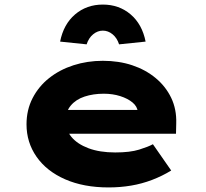

<svg xmlns="http://www.w3.org/2000/svg" viewBox="-20 -810 902 840"><path d="M455 10Q346 10 265 -25.5Q184 -61 140 -124Q96 -187 96 -266Q96 -329 122.5 -380.5Q149 -432 195 -468.5Q241 -505 301.5 -524.5Q362 -544 430 -544Q500 -544 558.5 -524.5Q617 -505 661 -468.5Q705 -432 729 -382Q753 -332 751 -270L750 -225H218L195 -329H601L583 -301V-320Q581 -344 560 -361.5Q539 -379 506 -389.5Q473 -400 434 -400Q388 -400 350 -387.5Q312 -375 289.5 -348Q267 -321 267 -281Q267 -242 292.5 -211Q318 -180 367 -161.5Q416 -143 484 -143Q549 -143 589 -155.5Q629 -168 649 -179L729 -64Q690 -40 645.5 -23Q601 -6 553.5 2Q506 10 455 10ZM359 -616 243 -628Q258 -704 308.5 -747Q359 -790 430 -790Q501 -790 551.5 -747Q602 -704 617 -628L501 -616Q492 -644 472.5 -660Q453 -676 430 -676Q407 -676 387.5 -660Q368 -644 359 -616Z"/></svg>

Font: Lexend Tera ExtraBold
Style: Regular
Weight: 800
Designer: Bonnie Shaver-Troup, Thomas Jockin
Foundry: Lexend
Version: Version 1.007